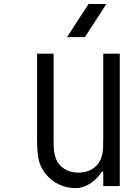

<svg xmlns="http://www.w3.org/2000/svg" viewBox="-20 -937 707 967"><path d="M317.7 -750 425.8 -916.7H515.6L407.6 -750ZM362 10.4Q315.1 10.4 276 -8.5Q237 -27.3 211.6 -59.2Q195.3 -79.4 185.5 -100.9Q175.8 -122.4 172.2 -148.4Q168.6 -174.5 167.6 -191.4Q166.7 -208.3 166.7 -238.9V-666.7H250V-238.9Q250 -203.1 251 -185.5Q252 -168 258.8 -146.2Q265.6 -124.3 279.3 -108.1Q314.5 -67.7 375 -67.7Q435.5 -67.7 470.7 -108.1Q484.4 -124.3 491.2 -146.2Q498 -168 499 -185.5Q500 -203.1 500 -238.9V-666.7H583.3V0H500V-72.9H493.5Q469.4 -35.2 433.9 -12.4Q398.4 10.4 362 10.4Z"/></svg>

Font: Monoid
Style: Regular
Weight: 400
Width: 4
Monospace: yes
Designer: Andreas Larsen (@larsenwork)
Version: Version 0.61